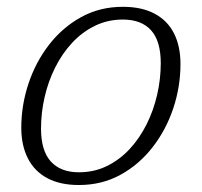

<svg xmlns="http://www.w3.org/2000/svg" viewBox="-20 -520 578 550"><path d="M332 -500.5Q386 -500.5 423 -480.8Q460 -461 478.5 -424.2Q497 -387.5 497 -336.5Q497 -272 476.5 -210.2Q456 -148.5 417.5 -98.8Q379 -49 325.5 -19.5Q272 10 206 10Q152 10 115.2 -9.8Q78.5 -29.5 59.8 -66.5Q41 -103.5 41 -154Q41 -218.5 61.5 -280.2Q82 -342 120.5 -391.8Q159 -441.5 212.5 -471Q266 -500.5 332 -500.5ZM206 -26.5Q250 -26.5 286.5 -44.5Q323 -62.5 351.5 -93.2Q380 -124 400 -164Q420 -204 430.2 -248.8Q440.5 -293.5 440.5 -339Q440.5 -402.5 412.8 -433.2Q385 -464 332 -464Q288.5 -464 251.8 -446Q215 -428 186.5 -397.2Q158 -366.5 138 -326.5Q118 -286.5 107.8 -241.8Q97.5 -197 97.5 -151.5Q97.5 -88.5 125.5 -57.5Q153.5 -26.5 206 -26.5Z"/></svg>

Font: Newsreader 9pt Light
Style: Italic
Weight: 300
Italic angle: -17°
Designer: Hugues Gentile
Foundry: Production Type
Version: Version 1.003